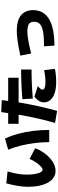

<svg xmlns="http://www.w3.org/2000/svg" viewBox="1038 -1888 925 3040"><g transform="rotate(-90 1500.0 -367.5)"><path d="M315 50Q257 50 210.5 19.5Q164 -11 131 -68Q98 -125 80.5 -205Q63 -285 63 -385Q63 -463 76.5 -545.5Q90 -628 118 -730L306 -710Q280 -619 268 -547Q256 -475 256 -407Q256 -351 261.5 -305Q267 -259 277.5 -225.5Q288 -192 302 -173.5Q316 -155 333 -155Q350 -155 372 -172Q394 -189 418 -218Q442 -247 464.5 -284Q487 -321 504 -362L674 -272Q647 -202 607 -143Q567 -84 519 -40.5Q471 3 419 26.5Q367 50 315 50ZM770 -50Q770 -164 756 -277Q742 -390 715.5 -497.5Q689 -605 650 -700L828 -750Q873 -651 903 -539Q933 -427 948 -304.5Q963 -182 963 -50Z M1074 42Q1113 -92 1144 -228.5Q1175 -365 1200 -509.5Q1225 -654 1245 -810L1435 -802Q1419 -653 1394 -505Q1369 -357 1337 -212Q1305 -67 1265 75ZM1720 60Q1620 60 1548.5 36.5Q1477 13 1438.5 -30.5Q1400 -74 1400 -135Q1400 -174 1422 -211Q1444 -248 1490 -285L1660 -230Q1632 -211 1616 -190.5Q1600 -170 1600 -155Q1600 -141 1614.5 -131Q1629 -121 1656 -115.5Q1683 -110 1720 -110Q1766 -110 1811 -115Q1856 -120 1910 -130L1930 40Q1872 51 1824.5 55.5Q1777 60 1720 60ZM1060 -535V-700H1790V-535ZM1450 -475Q1570 -485 1687 -490Q1804 -495 1920 -495V-330Q1806 -330 1691.5 -325Q1577 -320 1460 -310Z M2287 -132Q2433 -132 2518 -147.5Q2603 -163 2639.5 -197Q2676 -231 2676 -288Q2676 -347 2641 -371.5Q2606 -396 2522 -396Q2483 -396 2436 -390Q2389 -384 2325.5 -371.5Q2262 -359 2173 -337L2140 -508Q2275 -537 2371 -550.5Q2467 -564 2534 -564Q2695 -564 2777.5 -498Q2860 -432 2860 -304Q2860 -138 2718.5 -53Q2577 32 2299 32Z"/></g></svg>

Font: M PLUS 1 Thin Black
Style: Regular
Weight: 900
Version: Version 1.001